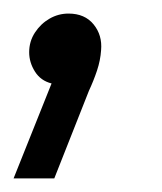

<svg xmlns="http://www.w3.org/2000/svg" viewBox="-39 -117 239 283"><path d="M-19 146 37 6Q21 2 12.5 -11.5Q4 -25 4 -40Q4 -56 12.5 -69Q21 -82 34 -89.5Q47 -97 62 -97Q86 -97 99 -81Q112 -65 110 -43Q109 -28 104 -13Q99 2 92 17L41 146Z"/></svg>

Font: MuseoModerno Thin Light
Style: Italic
Weight: 300
Italic angle: -9°
Version: Version 1.003